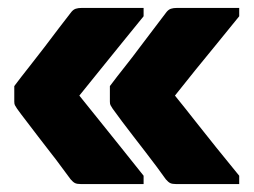

<svg xmlns="http://www.w3.org/2000/svg" viewBox="-20 -542 640 484"><path d="M342 -99V-78Q302 -78 263 -78Q224 -78 184 -78Q174 -78 169 -80.5Q164 -83 158 -90Q148 -103 135 -121Q122 -139 106.5 -158.5Q91 -178 76 -198Q61 -218 47 -236Q33 -254 23 -268Q19 -274 17.5 -277Q16 -280 16 -286Q16 -296 16 -305.5Q16 -315 16 -325Q34 -349 53.5 -373.5Q73 -398 92 -423Q111 -448 128 -470.5Q145 -493 160 -512Q165 -518 171 -520Q177 -522 186 -522Q225 -522 264 -522Q303 -522 342 -522V-501Q313 -465 285.5 -431.5Q258 -398 232.5 -366Q207 -334 180 -301Q206 -269 231.5 -237Q257 -205 284.5 -171Q312 -137 342 -99ZM583 -99V-78Q543 -78 503.5 -78Q464 -78 424 -78Q414 -78 409 -80.5Q404 -83 398 -90Q389 -103 375.5 -121Q362 -139 347 -158.5Q332 -178 316.5 -198Q301 -218 287.5 -236Q274 -254 264 -268Q260 -274 258.5 -277Q257 -280 257 -286Q257 -296 257 -305.5Q257 -315 257 -325Q275 -349 294.5 -373.5Q314 -398 332.5 -423Q351 -448 368.5 -470.5Q386 -493 400 -512Q405 -518 411 -520Q417 -522 426 -522Q465 -522 504.5 -522Q544 -522 583 -522V-501Q554 -465 526.5 -431.5Q499 -398 473 -366Q447 -334 421 -301Q447 -269 472 -237Q497 -205 524.5 -171Q552 -137 583 -99Z"/></svg>

Font: Recursive Black
Style: Regular
Weight: 900
Version: Version 1.085